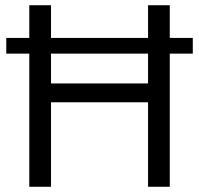

<svg xmlns="http://www.w3.org/2000/svg" viewBox="-20 -714 761 734"><path d="M92 0V-509H4V-569H92V-694H175V-569H546V-694H629V-569H717V-509H629V0H546V-323H175V0ZM175 -395H546V-509H175Z"/></svg>

Font: Cantarell
Style: Regular
Weight: 400
Designer: Dave Crossland, Nikolaus Waxweiler, Florian Fecher, Jacques Le Bailly, Eben Sorkin, Alexei Vanyashin, Alexios Zavras, Em
Version: Version 0.303